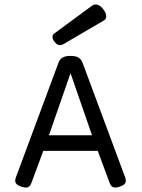

<svg xmlns="http://www.w3.org/2000/svg" viewBox="-20 -843 640 868"><path d="M413.1 -822.8Q429.7 -822.8 445.8 -802.7Q460.4 -783.7 460.4 -769.5Q460.4 -756.8 449.7 -750.5L267.1 -643.6Q258.3 -638.7 251.5 -638.7Q239.7 -638.7 229 -650.9Q217.3 -664.1 217.3 -676.3Q217.3 -685.5 225.1 -691.4L395 -816.4Q403.8 -822.8 413.1 -822.8ZM548.8 -25.9Q548.8 -16.6 542.2 -10.3Q535.6 -3.9 521 1Q508.3 4.9 501.5 4.9Q491.7 4.9 485.4 -0.5Q479 -5.9 475.1 -17.6L421.9 -161.1H175.8L122.6 -17.6Q118.7 -5.9 112.3 -0.5Q106 4.9 96.2 4.9Q89.4 4.9 76.7 1Q62 -3.9 55.4 -10.3Q48.8 -16.6 48.8 -25.9Q48.8 -32.2 51.8 -41L244.1 -558.6Q250.5 -575.7 263.2 -583Q275.9 -590.3 298.8 -590.3Q321.8 -590.3 334.5 -583Q347.2 -575.7 353.5 -558.6L545.9 -41Q548.8 -32.2 548.8 -25.9ZM201.2 -231.4H396L299.8 -509.3H297.9Z"/></svg>

Font: Courier Prime Code
Style: Regular
Weight: 400
Designer: Alan Dague-Greene
Foundry: Quote-Unquote Apps
Version: Version 3.0318